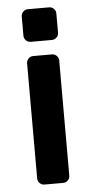

<svg xmlns="http://www.w3.org/2000/svg" viewBox="-52 -742 372 774"><g transform="rotate(-5 134.0 -355.0)"><path d="M64 0ZM204 -683V-605Q204 -594 196 -586Q188 -578 177 -578H91Q80 -578 72 -586Q64 -594 64 -605V-683Q64 -694 72 -702Q80 -710 91 -710H177Q188 -710 196 -702Q204 -694 204 -683ZM172 0H96Q85 0 77 -8Q69 -16 69 -27V-493Q69 -504 77 -512Q85 -520 96 -520H172Q183 -520 191 -512Q199 -504 199 -493V-27Q199 -16 191 -8Q183 0 172 0Z"/></g></svg>

Font: Hezaedrus Medium
Style: Regular
Weight: 500
Designer: Hubert & Fischer
Foundry: Hubert & Fischer
Version: Version 1.10;September 3, 2019;FontCreator 11.5.0.2425 64-bi